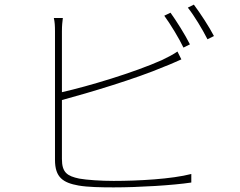

<svg xmlns="http://www.w3.org/2000/svg" viewBox="-20 -812 1040 831"><path d="M802 -620C780 -664 743 -722 718 -757L691 -744C718 -707 755 -646 774 -606ZM248 -379C363 -410 568 -471 692 -524C719 -534 746 -547 765 -555L748 -589C731 -577 706 -564 681 -552C560 -498 363 -439 248 -413V-676C248 -703 250 -717 252 -734H213C217 -717 218 -701 218 -676V-120C218 -44 253 -21 320 -9C360 -2 418 -1 472 -1C580 -1 729 -10 808 -22V-59C724 -37 579 -29 472 -29C418 -29 356 -33 323 -39C271 -50 248 -65 248 -124ZM793 -779C822 -742 855 -687 878 -642L906 -656C886 -695 846 -756 819 -792Z"/></svg>

Font: Noto Sans Japanese Thin
Style: Regular
Weight: 100
Designer: Ryoko NISHIZUKA (kana & ideographs); Paul D. Hunt (Latin, Greek & Cyrillic); Wenlong ZHANG (bopomofo); Sandoll Communica
Foundry: Adobe Systems Incorporated
Version: Version 1.000;PS 1;hotconv 1.0.78;makeotf.lib2.5.61930